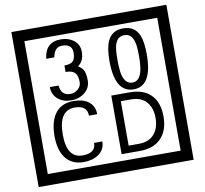

<svg xmlns="http://www.w3.org/2000/svg" viewBox="-106 -1075 1366 1281"><g transform="rotate(-10 577.5 -435.0)"><path d="M1103 90H53V-960H1103ZM1028 15V-885H128V15ZM499 -556Q499 -504 460.5 -473Q422 -442 369 -442Q314 -442 280 -471Q242 -502 242 -554H301Q307 -485 370 -485Q398 -485 421 -504.5Q444 -524 444 -552Q444 -597 426 -616Q408 -635 363 -635V-679Q405 -679 421.5 -696Q438 -713 438 -754Q438 -812 369 -812Q318 -812 306 -744H251Q264 -855 368 -855Q419 -855 454 -829Q493 -800 493 -750Q493 -685 451 -658Q475 -642 483 -630Q499 -605 499 -556ZM917 -656Q917 -442 791 -442Q664 -442 664 -656Q664 -744 685 -789Q714 -855 791 -855Q868 -855 897 -789Q917 -745 917 -656ZM864 -656Q864 -723 855 -752Q840 -809 791 -809Q742 -809 726 -752Q718 -723 718 -656Q718 -587 726 -553Q742 -488 791 -488Q839 -488 855 -554Q864 -587 864 -656ZM524 -136Q524 -80 478 -49Q438 -22 379 -22Q294 -22 252 -84Q216 -136 216 -226Q216 -317 251 -371Q293 -435 380 -435Q442 -435 479 -409Q522 -379 522 -321H466Q466 -391 381 -391Q272 -391 272 -226Q272 -67 379 -67Q468 -67 468 -136ZM955 -229Q955 -136 904.5 -83Q854 -30 760 -30H636V-427H760Q855 -427 905 -375.5Q955 -324 955 -229ZM901 -229Q901 -298 865 -338.5Q829 -379 761 -379H692V-78H761Q829 -78 865 -119Q901 -160 901 -229Z"/></g></svg>

Font: Unicode BMP Fallback SIL
Style: Regular
Weight: 400
Foundry: NRSI, SIL International
Version: Version 5.1 Based on Unicode 5.1